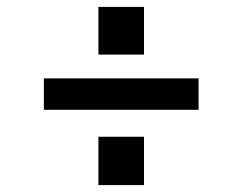

<svg xmlns="http://www.w3.org/2000/svg" viewBox="-20 -612 680 556"><path d="M397 -454H265V-592H397ZM555 -294H107V-385H555ZM397 -76H265V-216H397Z"/></svg>

Font: Open Sauce Sans SemiBold Italic
Style: Regular
Weight: 600
Italic angle: -10°
Designer: Alfredo Marco Pradil
Foundry: Creative Sauce Fz LLC
Version: Version 1.477